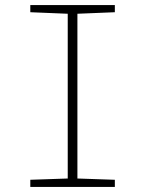

<svg xmlns="http://www.w3.org/2000/svg" viewBox="-20 -734 570 754"><path d="M99 0V-28L246 -33V-680L99 -686V-714H431V-686L284 -680V-33L431 -28V0Z"/></svg>

Font: Noto Sans Mono Condensed ExtraLight
Style: Regular
Weight: 200
Width: 3
Designer: Monotype Design Team
Foundry: Monotype Imaging Inc.
Version: Version 2.014; ttfautohint (v1.8.4.7-5d5b)